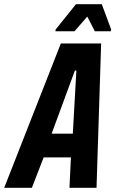

<svg xmlns="http://www.w3.org/2000/svg" viewBox="-61 -895 550 915"><path d="M-41 0 229 -688H421L399 0H270L277 -145H147L91 0ZM185 -258H286L303 -559H296ZM203 -746 204 -754 301 -875H424L469 -754L467 -746H391L355 -816L294 -746Z"/></svg>

Font: Saira Condensed
Style: Bold Italic
Weight: 700
Width: 3
Italic angle: -12°
Designer: Hector Gatti with collaboration of the Omnibus-Type team
Foundry: Omnibus-Type
Version: Version 1.101